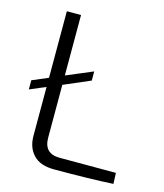

<svg xmlns="http://www.w3.org/2000/svg" viewBox="-105 -770 727 850"><g transform="rotate(15 258.5 -344.5)"><path d="M491 -55 493 -5Q386 1 222 1Q159 1 127.5 -32Q96 -65 96 -119V-343L23 -312V-354L96 -385V-690H161V-413L282 -464V-422L161 -370V-128Q161 -55 233 -55Z"/></g></svg>

Font: Exo 2.0 Light
Style: Regular
Weight: 300
Designer: Natanael Gama
Version: Version 1.001;PS 001.001;hotconv 1.0.70;makeotf.lib2.5.58329